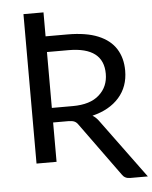

<svg xmlns="http://www.w3.org/2000/svg" viewBox="-57 -771 734 926"><g transform="rotate(-5 310.5 -308.0)"><path d="M621 108.5H535Q509 108.5 496 88L310.5 -168Q302.5 -180.5 291.8 -185.5Q281 -190.5 262 -190.5H188.5V0H91.5V-723.5H188.5V-607.5H294Q384.5 -607.5 442.5 -583.5Q500.5 -559.5 528.5 -515Q556.5 -470.5 556.5 -409.5Q556.5 -332 510.2 -279.5Q464 -227 380.5 -206.5Q398 -196 412 -176ZM290 -261Q374.5 -261 418 -300.5Q462 -339.5 462 -402.5Q462 -531 294 -531.5H188.5V-261Z"/></g></svg>

Font: Verano Sans
Style: Regular
Weight: 400
Designer: Lukasz Dziedzic with Adam Twardoch and Botio Nikoltchev
Foundry: tyPoland Lukasz Dziedzic
Version: Version 3.001;December 28, 2019;FontCreator 12.0.0.2547 64-b